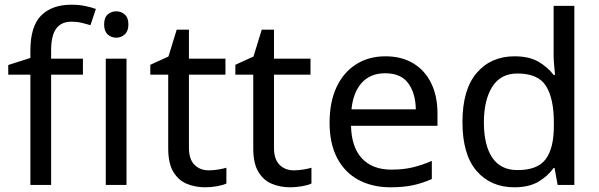

<svg xmlns="http://www.w3.org/2000/svg" viewBox="-20 -785 2543 815"><path d="M332 -468H197V0H109V-468H15V-509L109 -539V-570Q109 -674 155 -719.5Q201 -765 283 -765Q315 -765 341.5 -759.5Q368 -754 387 -747L364 -678Q348 -683 327 -688Q306 -693 284 -693Q240 -693 218.5 -663.5Q197 -634 197 -571V-536H332Z M474 -737Q494 -737 509.5 -723.5Q525 -710 525 -681Q525 -653 509.5 -639Q494 -625 474 -625Q452 -625 437 -639Q422 -653 422 -681Q422 -710 437 -723.5Q452 -737 474 -737ZM517 -536V0H429V-536Z M866 -62Q886 -62 907 -65.5Q928 -69 941 -73V-6Q927 1 901 5.5Q875 10 851 10Q809 10 773.5 -4.5Q738 -19 716 -55Q694 -91 694 -156V-468H618V-510L695 -545L730 -659H782V-536H937V-468H782V-158Q782 -109 805.5 -85.5Q829 -62 866 -62Z M1227 -62Q1247 -62 1268 -65.5Q1289 -69 1302 -73V-6Q1288 1 1262 5.5Q1236 10 1212 10Q1170 10 1134.5 -4.5Q1099 -19 1077 -55Q1055 -91 1055 -156V-468H979V-510L1056 -545L1091 -659H1143V-536H1298V-468H1143V-158Q1143 -109 1166.5 -85.5Q1190 -62 1227 -62Z M1616 -546Q1685 -546 1734.5 -516Q1784 -486 1810.5 -431.5Q1837 -377 1837 -304V-251H1470Q1472 -160 1516.5 -112.5Q1561 -65 1641 -65Q1692 -65 1731.5 -74.5Q1771 -84 1813 -102V-25Q1772 -7 1732 1.5Q1692 10 1637 10Q1561 10 1502.5 -21Q1444 -52 1411.5 -113.5Q1379 -175 1379 -264Q1379 -352 1408.5 -415Q1438 -478 1491.5 -512Q1545 -546 1616 -546ZM1615 -474Q1552 -474 1515.5 -433.5Q1479 -393 1472 -321H1745Q1744 -389 1713 -431.5Q1682 -474 1615 -474Z M2163 10Q2063 10 2003 -59.5Q1943 -129 1943 -267Q1943 -405 2003.5 -475.5Q2064 -546 2164 -546Q2226 -546 2265.5 -523Q2305 -500 2330 -467H2336Q2335 -480 2332.5 -505.5Q2330 -531 2330 -546V-760H2418V0H2347L2334 -72H2330Q2306 -38 2266 -14Q2226 10 2163 10ZM2177 -63Q2262 -63 2296.5 -109.5Q2331 -156 2331 -250V-266Q2331 -366 2298 -419.5Q2265 -473 2176 -473Q2105 -473 2069.5 -416.5Q2034 -360 2034 -265Q2034 -169 2069.5 -116Q2105 -63 2177 -63Z"/></svg>

Font: Noto Kufi Arabic
Style: Regular
Weight: 400
Designer: Monotype Design Team, David Williams, Khaled Hosny
Foundry: Google LLC
Version: Version 2.109; ttfautohint (v1.8.4.7-5d5b)